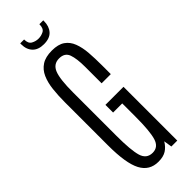

<svg xmlns="http://www.w3.org/2000/svg" viewBox="-331 -1057 1097 1097"><g transform="rotate(-45 217.5 -508.5)"><path d="M204.6 9.8Q132.8 9.8 99.6 -53Q66.4 -115.7 66.4 -259.8V-607.9Q66.4 -663.1 71.8 -710.7Q77.1 -758.3 93 -794.2Q108.9 -830.1 139.9 -850.3Q170.9 -870.6 222.7 -870.6Q273.4 -870.6 302.2 -850.6Q331.1 -830.6 344.7 -794.7Q358.4 -758.8 362.1 -711.4Q365.7 -664.1 365.7 -608.9V-537.1H291.5V-669.9Q291.5 -736.8 278.3 -773.2Q265.1 -809.6 220.2 -809.6Q174.3 -809.6 156.7 -765.9Q139.2 -722.2 139.2 -615.7V-265.1Q139.2 -148.9 153.8 -99.4Q168.5 -49.8 217.3 -49.8Q263.7 -49.8 278.6 -99.4Q293.5 -148.9 293.5 -264.2V-372.6H219.7V-434.6H365.7V0H317.9L310.1 -49.8Q293 -21 268.8 -5.6Q244.6 9.8 204.6 9.8ZM216.8 -927.7Q171.4 -927.7 147.7 -952.6Q124 -977.5 124 -1020V-1027.3H155.3Q155.3 -994.1 175.3 -983.2Q195.3 -972.2 217.8 -972.2Q239.3 -972.2 259 -982.4Q278.8 -992.7 278.8 -1027.3H310.1V-1021Q310.1 -979.5 287.4 -953.6Q264.6 -927.7 216.8 -927.7Z"/></g></svg>

Font: Antonio Thin
Style: Regular
Weight: 250
Designer: Vernon Adams
Foundry: Vernon Adams
Version: Version 1.002